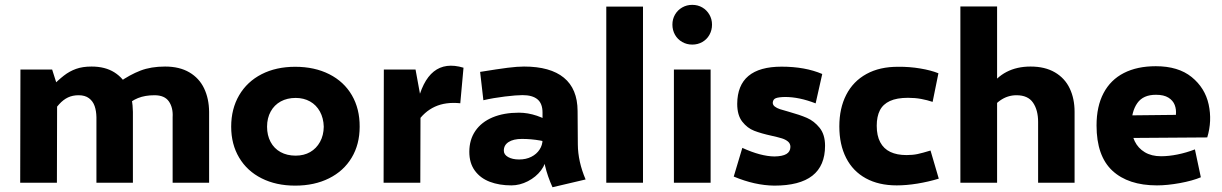

<svg xmlns="http://www.w3.org/2000/svg" viewBox="-20 -768 5135 807"><path d="M705.6 -275.4Q708 -315.4 689.9 -341.6Q671.9 -367.7 629.4 -367.7Q589.4 -367.7 559.8 -355.7Q530.3 -343.8 504.4 -317.9L480 -421.9Q525.9 -454.1 570.3 -471.2Q614.7 -488.3 673.8 -488.3Q734.4 -488.3 775.9 -463.9Q817.4 -439.5 837.9 -396.5Q858.4 -353.5 858.9 -297.9V0H705.6ZM65.9 -475.6H199.2L220.2 -409.7L219.2 0H64.9ZM385.3 -275.4Q384.8 -301.8 377.7 -322.3Q370.6 -342.8 354 -355.2Q337.4 -367.7 310.5 -367.7Q285.2 -367.7 265.6 -358.4Q246.1 -349.1 229 -330.3Q211.9 -311.5 190.4 -278.8V-397.5Q225.1 -432.1 248.8 -450.4Q272.5 -468.8 299.8 -478.5Q327.1 -488.3 364.7 -488.3Q421.9 -488.3 460.7 -463.9Q499.5 -439.5 518.8 -396.5Q538.1 -353.5 538.6 -297.9V0H385.3Z M1220.7 12.2Q1140.5 12.2 1079.6 -18.5Q1018.6 -49.1 985.2 -105.4Q951.7 -161.6 951.7 -235.5Q951.7 -310.3 985.1 -367.6Q1018.6 -424.8 1079.5 -456.1Q1140.5 -487.3 1220.7 -487.3Q1302.2 -487.3 1364 -456.1Q1425.8 -424.8 1459 -367.7Q1492.2 -310.5 1491.7 -235.4Q1491.7 -161.1 1458 -105.1Q1424.4 -49.1 1363 -18.5Q1301.6 12.2 1220.7 12.2ZM1222.7 -113.8Q1257.3 -113.8 1283.6 -128.8Q1309.9 -143.9 1325.1 -171.6Q1340.3 -199.2 1340.8 -235.4Q1339.8 -271.5 1324.7 -299.1Q1309.6 -326.7 1283.1 -341.6Q1256.6 -356.4 1222.7 -356.4Q1187.1 -356.4 1159.9 -341.6Q1132.8 -326.7 1117.7 -299.2Q1102.5 -271.6 1102.5 -235.4Q1102.5 -199.2 1117.3 -171.5Q1132 -143.9 1159.2 -128.8Q1186.5 -113.8 1222.7 -113.8Z M1593.3 -475.6H1726.6L1747.6 -360.8L1746.6 0H1592.3ZM1732.4 -327.1Q1754.4 -428.2 1803.2 -467.3Q1852.1 -506.3 1928.2 -483.4L1914.6 -334Q1853.5 -340.3 1808.1 -319.6Q1762.7 -298.8 1732.4 -252.4Z M2302.2 19Q2260.3 -73.2 2260.3 -160.2V-294.9Q2260.3 -333 2239 -350.6Q2217.8 -368.2 2176.3 -368.2Q2150.4 -368.2 2101.8 -362.3Q2053.2 -356.4 2011.7 -346.7L1998 -465.8Q2073.2 -478 2114 -483.2Q2154.8 -488.3 2182.6 -488.3Q2293 -488.3 2350.1 -441.4Q2407.2 -394.5 2407.7 -301.8L2408.7 -161.1Q2409.2 -88.9 2441.4 -13.7ZM2129.4 11.2Q2078.6 11.2 2038.8 -3.9Q1999 -19 1975.8 -50.8Q1952.6 -82.5 1952.6 -129.9Q1952.6 -180.7 1978 -217.8Q2003.4 -254.9 2050.5 -274.7Q2097.7 -294.4 2161.1 -294.4Q2198.2 -294.4 2236.6 -281.5Q2274.9 -268.6 2311 -243.2L2312.5 -160.2Q2287.1 -170.9 2249.8 -177.5Q2212.4 -184.1 2173.3 -184.1Q2137.7 -184.1 2117.4 -170.9Q2097.2 -157.7 2097.7 -134.3Q2097.7 -118.2 2115.7 -107.9Q2133.8 -97.7 2162.1 -97.7Q2190.9 -97.7 2213.1 -108.9Q2235.4 -120.1 2247.8 -139.2Q2260.3 -158.2 2260.3 -180.2L2275.4 -110.4Q2275.4 -80.6 2254.2 -52.2Q2232.9 -23.9 2198.7 -6.3Q2164.6 11.2 2129.4 11.2Z M2528.3 -740.2H2682.6V0H2528.3Z M2889.6 -580.6Q2866.4 -580.6 2847.3 -591.6Q2828.1 -602.5 2817.1 -621.8Q2806.2 -641.2 2806.2 -664.6Q2806.2 -687.5 2817.1 -706.5Q2828.1 -725.6 2847.3 -736.6Q2866.4 -747.6 2889.6 -747.6Q2913.1 -747.6 2931.9 -736.6Q2950.7 -725.6 2961.7 -706.5Q2972.7 -687.5 2972.7 -664.3Q2972.7 -641.1 2961.9 -621.8Q2951.2 -602.5 2932.2 -591.6Q2913.3 -580.6 2889.6 -580.6ZM2812.5 -475.6H2966.8V0H2812.5Z M3234.4 12.2Q3193.4 11.7 3150.9 2.2Q3108.4 -7.3 3064 -25.9L3100.1 -146.5Q3139.6 -128.4 3173.1 -119.6Q3206.5 -110.8 3234.4 -110.4Q3268.6 -110.8 3285.2 -120.6Q3301.8 -130.4 3302.2 -150.4Q3302.2 -164.6 3292 -173.1Q3281.7 -181.6 3266.8 -186.3Q3252 -190.9 3223.6 -197.3Q3179.2 -207 3150.1 -218.3Q3121.1 -229.5 3099.9 -256.6Q3078.6 -283.7 3078.6 -331.5Q3079.1 -409.7 3125.7 -448.7Q3172.4 -487.8 3265.1 -487.8Q3363.8 -487.8 3436 -457L3408.2 -333.5Q3339.4 -360.4 3279.8 -360.4Q3252.4 -359.9 3240.7 -355.2Q3229 -350.6 3228 -336.4Q3228 -326.7 3236.6 -320.1Q3245.1 -313.5 3258.3 -309.1Q3271.5 -304.7 3295.4 -298.3Q3341.3 -285.6 3371.6 -272.5Q3401.9 -259.3 3424.8 -231Q3447.8 -202.6 3447.8 -155.3Q3447.8 -71.3 3394.5 -29.5Q3341.3 12.2 3234.4 12.2Z M3749 11.2Q3673.3 11.2 3619.1 -18.6Q3564.9 -48.3 3536.4 -104.2Q3507.8 -160.2 3507.8 -236.8Q3507.8 -313 3536.9 -369.6Q3565.9 -426.3 3621.8 -457Q3677.7 -487.8 3755.9 -487.3Q3802.7 -487.8 3847.9 -480.2Q3893.1 -472.7 3924.3 -460L3899.9 -339.8Q3877.9 -347.2 3852.1 -352.1Q3826.2 -356.9 3796.4 -356.9Q3749.5 -356.9 3720.5 -343.5Q3691.4 -330.1 3678.2 -304.2Q3665 -278.3 3665 -239.3Q3665 -197.8 3679.7 -170.2Q3694.3 -142.6 3722.2 -129.4Q3750 -116.2 3790.5 -116.2Q3816.4 -116.2 3836.9 -120.6Q3857.4 -125 3891.1 -135.3L3925.8 -17.1Q3882.3 -3.9 3835.9 3.7Q3789.6 11.2 3749 11.2Z M4343.3 -255.9Q4343.3 -305.2 4322 -336.4Q4300.7 -367.7 4252.4 -367.7Q4215.1 -367.7 4183.7 -345.7Q4152.3 -323.7 4132.3 -283.7L4137.2 -397.5Q4196.9 -488.3 4311.5 -488.3Q4372.2 -488.3 4413.9 -463.9Q4455.6 -439.5 4476.1 -396.5Q4496.6 -353.5 4496.6 -297.9V0H4343.3ZM4016.6 -740.7H4170.9V0H4016.6Z M4842.8 11.2Q4722.2 11.2 4655.5 -50.5Q4588.9 -112.3 4588.9 -240.7Q4588.9 -320.8 4618.4 -376.7Q4647.9 -432.6 4703.9 -461.2Q4759.8 -489.7 4837.9 -489.7Q4932.6 -489.7 4988.8 -444.1Q5044.9 -398.4 5060.1 -329.1Q5075.2 -259.8 5054.2 -190.4L4644.5 -187.5L4648.9 -282.2L4922.4 -285.2Q4924.8 -307.6 4917.5 -326.7Q4910.2 -345.7 4890.9 -357.7Q4871.6 -369.6 4839.4 -369.6Q4785.2 -370.1 4760.3 -334.7Q4735.4 -299.3 4735.4 -240.2Q4735.4 -203.1 4749.5 -174.1Q4763.7 -145 4791.7 -128.2Q4819.8 -111.3 4859.9 -111.3Q4892.6 -111.3 4929.2 -118.7Q4965.8 -126 5002.4 -140.1L5027.3 -22.9Q4992.7 -8.3 4939.5 1.5Q4886.2 11.2 4842.8 11.2Z"/></svg>

Font: DavidDev Light
Style: Regular
Weight: 300
Designer: David.dev
Foundry: David.dev
Version: Version 1.001;FEAKit 1.0